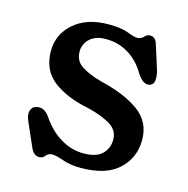

<svg xmlns="http://www.w3.org/2000/svg" viewBox="-80 -558 630 644"><g transform="rotate(15 235.0 -236.0)"><path d="M225 -431Q190 -431 170 -413Q150 -395 150 -368Q150 -334.5 177.5 -317.5Q205 -300.5 246 -289.5Q329.5 -270 379.5 -234.2Q429.5 -198.5 429.5 -135.5Q429.5 -73.5 385.8 -32.5Q342 8.5 254 8.5Q217.5 8.5 191.5 -1Q165.5 -10.5 151 -10.5Q137.5 -10.5 130 -0.5Q122.5 9.5 110 9.5Q90 9.5 79 -18L43.5 -99Q35 -119.5 39.5 -133Q44 -146.5 56.5 -150Q82.5 -158 102.5 -131.5Q131 -88 169.5 -64.5Q208 -41 250 -41Q295 -41 315.2 -61Q335.5 -81 335.5 -111Q335.5 -144.5 304.5 -162.5Q273.5 -180.5 228 -191.5Q149.5 -207 103 -242.8Q56.5 -278.5 56.5 -345Q56.5 -403 101.2 -442Q146 -481 221 -481Q265.5 -481 289.5 -471.5Q313.5 -462 325 -462Q337.5 -462 346 -471.5Q354.5 -481 365 -481Q384 -481 390.5 -458L417 -374.5Q422 -357 420.8 -340.8Q419.5 -324.5 405 -320.5Q383.5 -315.5 362 -348.5Q339.5 -387.5 304.2 -409.2Q269 -431 225 -431Z"/></g></svg>

Font: Fraunces 9pt SuperSoft
Style: Regular
Weight: 400
Version: Version 1.000;[b76b70a41]